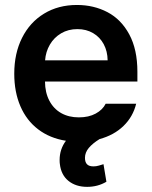

<svg xmlns="http://www.w3.org/2000/svg" viewBox="-20 -557 607 769"><path d="M219.7 99.6Q218.8 94.7 218.8 84Q218.8 40.5 244.1 6.8Q179.7 -3.4 133.1 -38.8Q86.4 -74.2 61.8 -131.3Q37.1 -188.5 37.1 -261.7Q37.1 -343.3 68.4 -405.5Q99.6 -467.8 156.5 -502.4Q213.4 -537.1 288.1 -537.1Q355.5 -537.1 410.4 -508.3Q465.3 -479.5 497.8 -419.2Q530.3 -358.9 530.3 -269.5V-230.5H160.2Q160.6 -186 177.7 -153.6Q194.8 -121.1 225.1 -104Q255.4 -86.9 295.9 -86.9Q335.4 -86.9 363.3 -102.1Q391.1 -117.2 403.3 -141.6H525.4Q512.7 -89.4 474.6 -52.5Q436.5 -15.6 378.9 0Q351.1 17.1 335.7 35.4Q320.3 53.7 320.3 75.2Q320.3 92.3 328.4 100.8Q336.4 109.4 354.5 109.4Q365.2 109.4 376 106.2Q386.7 103 394.5 100.6L406.2 170.9Q371.6 191.4 329.1 191.4Q283.7 191.4 254.2 167.5Q224.6 143.6 219.7 99.6ZM411.1 -315.4Q410.6 -351.6 395.5 -379.9Q380.4 -408.2 353 -424.3Q325.7 -440.4 290 -440.4Q253.4 -440.4 224.9 -423.6Q196.3 -406.7 179.7 -378.2Q163.1 -349.6 160.6 -315.4Z"/></svg>

Font: WEMIX Pretendard SemiBold
Style: Regular
Weight: 600
Designer: Base glyphs from Inter by Rasmus Andersson; Hangeul glyphs from Noto Sans CJK(Source Han Sans) by Jang Soo-young and Kan
Foundry: Kil Hyung-jin
Version: Version 1.000